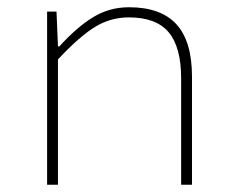

<svg xmlns="http://www.w3.org/2000/svg" viewBox="-20 -510 640 530"><path d="M110 0V-478H136L140 -382H144Q192 -435 237 -462.5Q282 -490 336 -490Q424 -490 467 -443Q510 -396 510 -298V0H480V-294Q480 -380 445.5 -421Q411 -462 336 -462Q285 -462 242 -435.5Q199 -409 140 -346V0Z"/></svg>

Font: TypoPRO Source Code Pro
Style: Regular
Weight: 200
Monospace: yes
Designer: Paul D. Hunt, Teo Tuominen
Foundry: Adobe Systems Incorporated
Version: Version 2.010;PS 1.0;hotconv 1.0.84;makeotf.lib2.5.63406